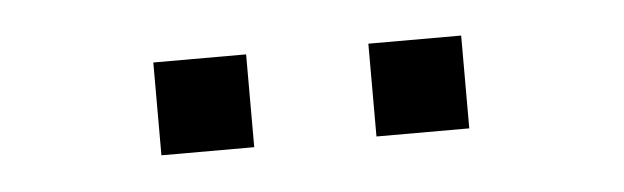

<svg xmlns="http://www.w3.org/2000/svg" viewBox="-24 -746 549 169"><g transform="rotate(-5 250.0 -662.0)"><path d="M304 -621V-703H386V-621ZM114 -621V-703H196V-621Z"/></g></svg>

Font: Nunito Sans 7pt Light
Style: Regular
Weight: 300
Designer: Vernon Adams
Foundry: Vernon Adams
Version: Version 3.101;gftools[0.9.27]